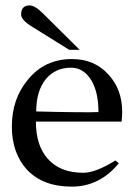

<svg xmlns="http://www.w3.org/2000/svg" viewBox="-20 -683 510 712"><path d="M275.4 -498.3H236.6L97.1 -585.1Q58.3 -609.1 58.3 -629.7Q58.3 -662.9 90.3 -662.9Q109.7 -662.9 140.6 -632ZM430.9 -232H113.1Q113.1 -144 156.6 -94.9Q202.3 -42.3 289.1 -42.3Q334.9 -42.3 408 -88L420.6 -77.7Q349.7 9.1 245.7 9.1Q139.4 9.1 80 -53.7Q24 -115.4 24 -213.7Q24 -316.6 83.4 -387.4Q145.1 -464 246.9 -464Q331.4 -464 382.9 -405.7Q433.1 -350.9 433.1 -268.6Q433.1 -259.4 432.6 -250.9Q432 -242.3 430.9 -232ZM345.1 -267.4Q345.1 -339.4 320 -382.9Q291.4 -432 243.4 -432Q186.3 -432 150.9 -390.9Q114.3 -346.3 114.3 -269.7Q204.6 -267.4 262.3 -266.9Q320 -266.3 345.1 -267.4Z"/></svg>

Font: t
Style: Regular
Weight: 400
Designer: Takis Katsoulidis and George D. Matthiopoulos
Foundry: Takis Katsoulidis and George D. Matthiopoulos
Version: Version 1.0 ; ttfautohint (v1.8.1)